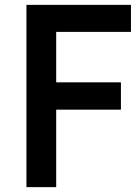

<svg xmlns="http://www.w3.org/2000/svg" viewBox="-20 -770 575 790"><path d="M518.8 -638.8H211.2V-431.2H477.5V-318.8H211.2V0H88.8V-750H518.8Z"/></svg>

Font: Now Medium
Style: Regular
Weight: 500
Designer: Alfredo Marco Pradil
Foundry: Alfredo Marco Pradil
Version: Version 1.002;PS 001.002;hotconv 1.0.88;makeotf.lib2.5.64775